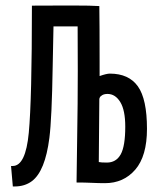

<svg xmlns="http://www.w3.org/2000/svg" viewBox="-20 -653 558 687"><path d="M364.7 -316.9Q353 -316.9 345.7 -312.5Q338.4 -308.1 336.9 -303.7L335.4 -299.3Q333.5 -83 333.5 -73.2Q341.3 -71.3 362.3 -71.3Q395.5 -71.3 411.9 -100.6Q428.2 -129.9 428.2 -199.7Q428.2 -258.8 410.4 -287.8Q392.6 -316.9 364.7 -316.9ZM19.5 -59.1H25.4Q71.8 -59.1 83 -178Q94.2 -296.9 94.2 -632.8L229 -633.3H235.8Q308.1 -633.3 335.4 -631.3Q336.4 -565.4 336.4 -434.6V-380.9Q361.3 -389.6 373 -389.6Q440.9 -389.6 473.4 -344Q505.9 -298.3 505.9 -191.9Q505.9 -94.7 464.1 -46.1Q422.4 2.4 355.5 2.4Q333.5 2.4 308.6 1.2Q283.7 0 253.9 0Q253.9 -33.7 256.1 -158.9Q258.3 -284.2 258.3 -398.4V-400.4Q258.3 -503.9 257.8 -558.6H171.4Q169.9 -508.3 168.5 -414.6Q165.5 -228.5 156.7 -159.7Q141.6 -40.5 94.2 -4.9Q68.8 14.2 32.2 14.2H25.9Z"/></svg>

Font: Fantasque Sans Mono
Style: Regular
Weight: 400
Monospace: yes
Designer: Jany Belluz
Version: Version 1.8.0 ; ttfautohint (v1.8.2)